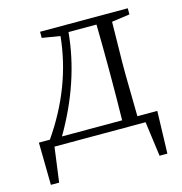

<svg xmlns="http://www.w3.org/2000/svg" viewBox="-101 -603 812 855"><g transform="rotate(-15 305.0 -175.5)"><path d="M132.8 -35.2H410.2Q412.1 -144.5 412.1 -226.6V-284.2Q412.1 -367.2 410.2 -476.6H281.2Q260.7 -253.9 132.8 -35.2ZM480.5 -35.2H572.3L566.4 160.2H530.3L508.8 0H88.9L67.4 160.2H29.3L26.4 -35.2H77.1Q219.7 -241.2 242.2 -468.8L159.2 -482.4V-510.7H563.5V-482.4L480.5 -470.7Q477.5 -306.6 477.5 -284.2V-226.6Q477.5 -197.3 480.5 -35.2Z"/></g></svg>

Font: GenYoMin JP Light
Style: Regular
Weight: 300
Version: Version 1.001;PS 1;hotconv 16.6.51;makeotf.lib2.5.65220 DEVE